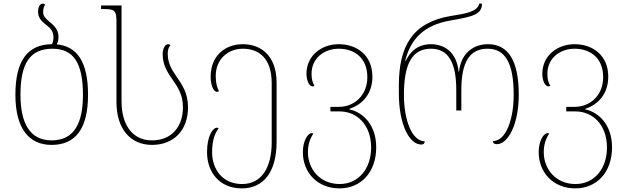

<svg xmlns="http://www.w3.org/2000/svg" viewBox="-20 -790 3459 1060"><path d="M293 -545C300 -557 303 -571 303 -586C303 -629 275 -652 252 -671C234 -686 218 -700 218 -724C218 -738 222 -754 229 -764C226 -768 221 -770 216 -770C199 -770 190 -747 190 -727C190 -687 215 -669 237 -651C257 -635 275 -618 275 -586C275 -571 273 -558 267 -546C134 -545 65 -457 65 -267C65 -79 141 10 265 10C397 10 466 -79 466 -267C466 -451 404 -535 293 -545ZM265 -15C146 -15 93 -108 93 -267C93 -438 144 -521 270 -521C386 -521 438 -442 438 -267C438 -115 393 -15 265 -15Z M819 10C937 10 1018 -68 1018 -198C1018 -278 984 -324 954 -368C929 -405 906 -440 906 -494C906 -514 911 -530 921 -540C918 -544 913 -546 908 -546C890 -546 878 -519 878 -491C878 -430 906 -389 933 -350C962 -308 990 -267 990 -198C990 -92 929 -15 819 -15C708 -15 651 -105 651 -230V-760H538V-740H551C615 -740 623 -732 623 -667V-226C623 -79 700 10 819 10Z M1315 250C1433 250 1507 162 1507 -7V-334C1507 -483 1420 -546 1321 -546C1225 -546 1143 -485 1143 -366C1143 -328 1155 -283 1179 -283C1182 -283 1185 -284 1189 -286C1179 -305 1171 -330 1171 -370C1171 -465 1240 -521 1321 -521C1408 -521 1480 -470 1480 -331V-5C1480 139 1422 226 1316 226C1209 226 1151 145 1151 50C1151 -20 1168 -55 1187 -82C1184 -84 1181 -85 1178 -85C1156 -85 1123 -42 1123 50C1123 162 1193 250 1315 250Z M1854 250C1972 250 2057 162 2057 23C2057 -101 1983 -171 1909 -186V-189C1983 -214 2036 -273 2036 -367C2036 -486 1949 -546 1850 -546C1757 -546 1672 -485 1672 -382C1672 -348 1686 -313 1706 -313C1709 -313 1712 -314 1716 -316C1706 -335 1700 -350 1700 -383C1700 -468 1769 -521 1850 -521C1937 -521 2008 -470 2008 -364C2008 -264 1937 -200 1850 -200H1804V-175H1854C1951 -175 2029 -101 2029 25C2029 139 1961 226 1855 226C1748 226 1680 145 1680 50C1680 10 1691 -25 1710 -52C1707 -54 1704 -55 1701 -55C1679 -55 1652 -12 1652 50C1652 162 1732 250 1854 250Z M2306 8C2319 8 2324 2 2325 -10C2256 -10 2210 -123 2210 -267C2210 -438 2256 -521 2359 -521C2453 -521 2499 -449 2499 -293V-180H2527V-293C2527 -446 2572 -521 2672 -521C2769 -521 2816 -442 2816 -267C2816 -130 2773 -11 2701 -11C2702 1 2709 6 2723 6C2784 6 2844 -102 2844 -267C2844 -463 2781 -546 2674 -546C2599 -546 2526 -502 2514 -394H2512C2501 -504 2432 -546 2358 -546C2308 -546 2255 -526 2220 -454H2217C2246 -571 2316 -651 2468 -677C2589 -698 2641 -710 2641 -770H2626C2615 -723 2544 -714 2470 -702C2257 -667 2182 -535 2182 -318V-277C2182 -97 2242 8 2306 8Z M3156 250C3274 250 3359 162 3359 23C3359 -101 3285 -171 3211 -186V-189C3285 -214 3338 -273 3338 -367C3338 -486 3251 -546 3152 -546C3059 -546 2974 -485 2974 -382C2974 -348 2988 -313 3008 -313C3011 -313 3014 -314 3018 -316C3008 -335 3002 -350 3002 -383C3002 -468 3071 -521 3152 -521C3239 -521 3310 -470 3310 -364C3310 -264 3239 -200 3152 -200H3106V-175H3156C3253 -175 3331 -101 3331 25C3331 139 3263 226 3157 226C3050 226 2982 145 2982 50C2982 10 2993 -25 3012 -52C3009 -54 3006 -55 3003 -55C2981 -55 2954 -12 2954 50C2954 162 3034 250 3156 250Z"/></svg>

Font: Noto Serif Georgian Thin
Style: Regular
Weight: 100
Designer: Monotype Design Team, Akaki Razmadze
Foundry: Google LLC
Version: Version 2.003